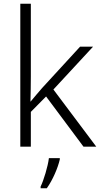

<svg xmlns="http://www.w3.org/2000/svg" viewBox="-20 -780 534 1021"><path d="M144 -374V-760H88V0H144V-185L225 -267L424 0H492L264 -304L475 -532H406L204 -312C184 -290 161 -261 143 -240H142C143 -284 144 -332 144 -374ZM298 68V61H240C235 104 212 180 196 212V221H229C261 176 288 112 298 68Z"/></svg>

Font: Noto Sans Meetei Mayek Light
Style: Regular
Weight: 300
Designer: Monotype Design Team and Neelakash Kshetrimayum
Foundry: Monotype Imaging Inc.
Version: Version 2.002